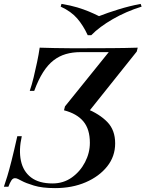

<svg xmlns="http://www.w3.org/2000/svg" viewBox="-52 -953 748 987"><path d="M656 -708 651 -688 389 -360V-396Q460 -367 500 -325.5Q540 -284 540 -216Q540 -149 499 -97.5Q458 -46 388.5 -16Q319 14 231 14Q165 14 122.5 1Q80 -12 60 -23Q50 -28 41.5 -32.5Q33 -37 25 -37Q14 -37 6.5 -25.5Q-1 -14 -9 7H-32Q-24 -16 -14.5 -47Q-5 -78 7.5 -127.5Q20 -177 37 -253H60Q44 -182 55.5 -127Q67 -72 107.5 -41Q148 -10 218 -10Q274 -10 317 -40.5Q360 -71 385 -119Q410 -167 410 -219Q410 -289 376.5 -329Q343 -369 277 -386L282 -406L507 -685H361Q321 -685 286.5 -675Q252 -665 223 -642.5Q194 -620 169.5 -581.5Q145 -543 124 -486H101Q112 -518 121 -555.5Q130 -593 138.5 -633Q147 -673 152 -708Q187 -707 227.5 -706Q268 -705 309.5 -705Q351 -705 384 -705Q449 -705 521.5 -705.5Q594 -706 656 -708ZM457 -870Q500 -887 556.5 -904.5Q613 -922 671 -933L676 -919Q596 -894 527.5 -854.5Q459 -815 417 -772H399Q376 -822 345 -858Q314 -894 260 -919L264 -933Q312 -925 345 -915Q378 -905 404.5 -894Q431 -883 457 -870Z"/></svg>

Font: Playfair Display SemiBold
Style: Italic
Weight: 600
Italic angle: -14°
Designer: Claus Eggers Sørensen
Foundry: Claus Eggers Sørensen
Version: Version 1.203